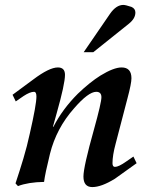

<svg xmlns="http://www.w3.org/2000/svg" viewBox="-20 -743 596 780"><path d="M535 -80Q513 -64 491 -48.5Q469 -33 447 -17Q392 17 355 17Q319 17 319 -26Q319 -65 362 -218Q392 -326 392 -348Q392 -370 371 -370Q339 -370 281 -303Q209 -222 183 -118Q163 -37 159 -4Q95 -3 53 13L43 2Q60 -49 75 -99Q90 -149 101 -200Q128 -318 128 -351Q128 -370 118 -370Q102 -370 76 -353L44 -331L31 -358L115 -420Q180 -469 215 -469Q244 -469 244 -439Q244 -402 210 -282L195 -228H197Q234 -300 296 -362Q345 -409 388 -436Q442 -469 474 -469Q514 -469 514 -425Q514 -404 498 -344L450 -160Q437 -112 437 -80Q437 -65 447 -65Q462 -65 493 -87L522 -107ZM514 -715Q530 -708 530 -692Q530 -668 504 -647L359 -531H320L427 -687Q452 -723 481 -723Q490 -723 514 -715Z"/></svg>

Font: GFS Didot
Style: Bold Italic
Weight: 700
Italic angle: -12°
Designer: Designed by Takis Katsoulidis and George D. Matthiopoulos.
Foundry: Designed by Takis Katsoulidis and George D. Matthiopoulos.
Version: Version 1.0